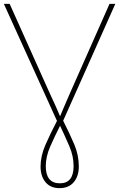

<svg xmlns="http://www.w3.org/2000/svg" viewBox="-23 -734 661 994"><path d="M285 240Q333 240 359 209Q385 178 385 128Q385 69 361.5 13.5Q338 -42 304 -109L574 -714H544L343 -260Q324 -216 310 -184Q296 -152 288 -132Q280 -152 265 -185Q250 -218 231 -259L27 -714H-3L272 -108Q237 -41 212 16.5Q187 74 187 128Q187 178 212.5 209Q238 240 285 240ZM287 215Q214 215 214 126Q214 77 237 24.5Q260 -28 288 -83Q314 -28 336 23Q358 74 358 126Q358 215 287 215Z"/></svg>

Font: Noto Sans UI Thin
Style: Regular
Weight: 250
Designer: Monotype Design Team
Foundry: Monotype Imaging Inc.
Version: Version 1.901